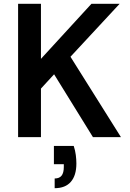

<svg xmlns="http://www.w3.org/2000/svg" viewBox="-20 -720 683 1008"><path d="M75 0V-700H195V-411L460 -700H608L350 -422L615 0H468L264 -330L195 -255V0ZM267 268V217Q292 217 303.5 202Q315 187 315 157V142H263V46H367Q375 70 378 94Q381 118 381 138Q381 201 352 234.5Q323 268 267 268Z"/></svg>

Font: DM Sans 9pt SemiBold
Style: Regular
Weight: 600
Version: Version 4.004;gftools[0.9.30]